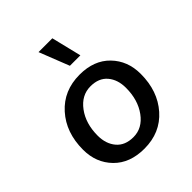

<svg xmlns="http://www.w3.org/2000/svg" viewBox="-208 -874 1012 1012"><g transform="rotate(-45 298.0 -368.5)"><path d="M350 -746 391 -578H313L247 -746ZM282 9Q174 9 111.5 -55Q49 -119 49 -216Q49 -344 123 -426.5Q197 -509 316 -509Q423 -509 485 -445Q547 -381 547 -284Q547 -156 474 -73.5Q401 9 282 9ZM284 -75Q351 -75 395.5 -136Q440 -197 440 -287Q440 -348 407.5 -386.5Q375 -425 313 -425Q246 -425 201 -364.5Q156 -304 156 -214Q156 -153 189 -114Q222 -75 284 -75Z"/></g></svg>

Font: Elaine Sans Medium
Style: Italic
Weight: 500
Italic angle: -13°
Designer: Wei Huang
Foundry: Wei Huang
Version: Version 2.001;December 24, 2019;FontCreator 12.0.0.2547 64-b